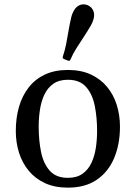

<svg xmlns="http://www.w3.org/2000/svg" viewBox="-20 -851 623 881"><path d="M157.5 -270Q157.5 -309 163.2 -347.2Q169 -385.5 183.5 -416.5Q198 -447.5 224.2 -466.2Q250.5 -485 291.5 -485Q346 -485 375 -452Q404 -419 414.8 -365.5Q425.5 -312 425.5 -250Q425.5 -211 419.8 -172.8Q414 -134.5 399.5 -103.5Q385 -72.5 358.8 -53.8Q332.5 -35 291.5 -35Q237 -35 208 -68Q179 -101 168.2 -154.5Q157.5 -208 157.5 -270ZM52.5 -250Q52.5 -197.5 67.2 -150.5Q82 -103.5 111.8 -67.5Q141.5 -31.5 186.2 -10.8Q231 10 291.5 10Q372 10 425 -26.8Q478 -63.5 504.2 -126.8Q530.5 -190 530.5 -270Q530.5 -322.5 515.8 -369.5Q501 -416.5 471.2 -452.5Q441.5 -488.5 396.8 -509.2Q352 -530 291.5 -530Q231 -530 186.2 -509Q141.5 -488 111.8 -450Q82 -412 67.2 -361Q52.5 -310 52.5 -250ZM398 -736Q400.5 -740.5 402.2 -744.5Q404 -748.5 405.5 -752.5Q416.5 -779.5 409 -799.5Q401.5 -819.5 381.5 -827.5Q361 -835.5 342.2 -826Q323.5 -816.5 312.5 -789Q311 -785 309.5 -781.2Q308 -777.5 307 -772Q299 -737.5 294 -707Q289 -676.5 283.5 -648.5Q278 -620.5 269 -594Q267 -588.5 267.8 -585.2Q268.5 -582 275 -579.5L289 -574Q294.5 -571.5 297.8 -572Q301 -572.5 303.5 -578Q314.5 -604 329.8 -628.2Q345 -652.5 362.5 -678.8Q380 -705 398 -736Z"/></svg>

Font: Besley
Style: Regular
Weight: 400
Designer: Owen Earl
Foundry: indestructible type*
Version: Version 4.000